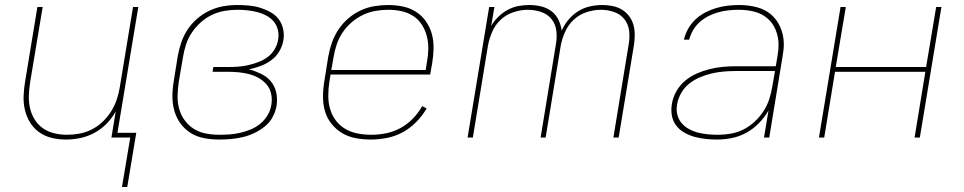

<svg xmlns="http://www.w3.org/2000/svg" viewBox="-20 -548 3840 765"><path d="M487 197H466L499 0H424L441 -104Q427 -78 405 -55.5Q383 -33 356 -18.5Q329 -4 300 2Q271 8 243 8Q214 8 186.5 1.5Q159 -5 137 -20.5Q115 -36 100.5 -59Q86 -82 79.5 -109Q73 -136 74 -165Q75 -194 80 -223L129 -520H150L100 -220Q96 -194 95 -168Q94 -142 99.5 -117.5Q105 -93 118 -72Q131 -51 151 -37Q171 -23 196 -17Q221 -11 247 -11Q271 -11 296 -15.5Q321 -20 345 -32Q369 -44 388.5 -62.5Q408 -81 422 -103Q436 -125 444.5 -149.5Q453 -174 457 -199L510 -520H531L448 -19H523Z M853 8Q823 8 793.5 2.5Q764 -3 740 -18Q716 -33 699.5 -55.5Q683 -78 675 -105.5Q667 -133 667 -163Q667 -193 672 -223L688 -323Q693 -351 702 -378Q711 -405 727 -429.5Q743 -454 765.5 -473.5Q788 -493 814.5 -505.5Q841 -518 869 -523Q897 -528 925 -528Q948 -528 971 -526Q994 -524 1015.5 -517.5Q1037 -511 1057 -500Q1077 -489 1090 -472Q1103 -455 1108 -432.5Q1113 -410 1109 -387Q1105 -364 1092.5 -343Q1080 -322 1060 -307.5Q1040 -293 1017 -284.5Q994 -276 972 -272Q997 -265 1020 -254Q1043 -243 1059 -224Q1075 -205 1080.5 -179.5Q1086 -154 1082 -127Q1078 -104 1066.5 -82Q1055 -60 1035 -44Q1015 -28 992.5 -17.5Q970 -7 946.5 -1.5Q923 4 899.5 6Q876 8 853 8ZM854 -11Q875 -11 895.5 -12.5Q916 -14 937.5 -19Q959 -24 979.5 -32.5Q1000 -41 1017.5 -55.5Q1035 -70 1046.5 -89.5Q1058 -109 1061 -130Q1065 -152 1060.5 -173.5Q1056 -195 1043 -210.5Q1030 -226 1012 -236.5Q994 -247 973 -252.5Q952 -258 930.5 -260Q909 -262 887 -262H827L830 -281H890Q910 -281 930 -282.5Q950 -284 969.5 -288.5Q989 -293 1009 -300.5Q1029 -308 1046 -320.5Q1063 -333 1074 -351.5Q1085 -370 1088 -389Q1092 -410 1087 -429.5Q1082 -449 1070 -463Q1058 -477 1041 -486Q1024 -495 1004.5 -500Q985 -505 965 -507Q945 -509 925 -509Q900 -509 874 -504.5Q848 -500 824 -488.5Q800 -477 779.5 -458.5Q759 -440 744 -417.5Q729 -395 721 -370Q713 -345 709 -320L692 -220Q688 -193 687.5 -166Q687 -139 694 -114Q701 -89 716 -68.5Q731 -48 752.5 -34.5Q774 -21 800.5 -16Q827 -11 854 -11Z M1457 8Q1427 8 1397.5 2.5Q1368 -3 1343.5 -17.5Q1319 -32 1301 -54.5Q1283 -77 1275 -104.5Q1267 -132 1267 -162.5Q1267 -193 1272 -223L1288 -323Q1293 -351 1302.5 -378Q1312 -405 1328 -429.5Q1344 -454 1367 -474Q1390 -494 1417 -506.5Q1444 -519 1472 -523.5Q1500 -528 1527 -528Q1557 -528 1585.5 -522Q1614 -516 1637.5 -501Q1661 -486 1677 -463Q1693 -440 1700.5 -413Q1708 -386 1707.5 -356Q1707 -326 1702 -297L1694 -251H1297L1292 -220Q1288 -193 1288 -165.5Q1288 -138 1295.5 -113Q1303 -88 1318.5 -67.5Q1334 -47 1356.5 -34Q1379 -21 1405.5 -16Q1432 -11 1460 -11Q1489 -11 1518.5 -17Q1548 -23 1575 -37.5Q1602 -52 1624.5 -75Q1647 -98 1662 -125L1680 -116Q1663 -87 1638.5 -62Q1614 -37 1584.5 -21Q1555 -5 1522 1.5Q1489 8 1457 8ZM1676 -269 1681 -300Q1686 -326 1686.5 -353Q1687 -380 1680.5 -404.5Q1674 -429 1660.5 -450Q1647 -471 1626 -484.5Q1605 -498 1579.5 -503.5Q1554 -509 1527 -509Q1502 -509 1476 -504.5Q1450 -500 1426 -488.5Q1402 -477 1381 -459Q1360 -441 1345 -418.5Q1330 -396 1321.5 -370.5Q1313 -345 1309 -320L1300 -269Z M1843 0 1929 -520H1950L1937 -445Q1949 -465 1966 -481.5Q1983 -498 2003.5 -509Q2024 -520 2045.5 -524Q2067 -528 2089 -528Q2113 -528 2136 -522.5Q2159 -517 2177 -503.5Q2195 -490 2205 -469.5Q2215 -449 2218 -426Q2228 -449 2245 -469.5Q2262 -490 2284 -503.5Q2306 -517 2330.5 -522.5Q2355 -528 2379 -528H2380Q2400 -528 2420.5 -524Q2441 -520 2457.5 -510Q2474 -500 2486 -484.5Q2498 -469 2503.5 -450Q2509 -431 2509 -410.5Q2509 -390 2506 -369L2445 0H2424L2485 -372Q2490 -400 2486.5 -426.5Q2483 -453 2467 -472.5Q2451 -492 2426 -500.5Q2401 -509 2374 -509Q2346 -509 2317 -499.5Q2288 -490 2266 -469.5Q2244 -449 2231.5 -421Q2219 -393 2214 -365L2154 0H2134L2195 -372Q2200 -400 2196.5 -426.5Q2193 -453 2177 -472.5Q2161 -492 2135.5 -500.5Q2110 -509 2083 -509Q2055 -509 2026 -499.5Q1997 -490 1975 -469.5Q1953 -449 1941 -421Q1929 -393 1924 -365L1864 0Z M2837 8Q2814 8 2791 5.5Q2768 3 2746.5 -3Q2725 -9 2706 -20Q2687 -31 2674 -48Q2661 -65 2657 -87.5Q2653 -110 2657 -134Q2661 -159 2674.5 -183.5Q2688 -208 2709.5 -226Q2731 -244 2756 -255Q2781 -266 2807 -272.5Q2833 -279 2859 -281.5Q2885 -284 2911 -284H3071L3078 -326Q3080 -337 3081 -348Q3082 -359 3082 -369V-370Q3082 -401 3070.5 -429Q3059 -457 3037 -475.5Q3015 -494 2985.5 -501.5Q2956 -509 2924 -509Q2904 -509 2884 -507Q2864 -505 2843.5 -499.5Q2823 -494 2804 -484.5Q2785 -475 2769 -461Q2753 -447 2742 -428.5Q2731 -410 2726 -390H2705Q2710 -412 2722 -433.5Q2734 -455 2752 -471.5Q2770 -488 2791.5 -499Q2813 -510 2835.5 -516.5Q2858 -523 2880.5 -525.5Q2903 -528 2926 -528Q2961 -528 2994.5 -519.5Q3028 -511 3052.5 -490Q3077 -469 3090 -437.5Q3103 -406 3103 -372Q3103 -359 3101.5 -347Q3100 -335 3098 -323L3045 0H3024L3042 -108Q3027 -81 3004 -57.5Q2981 -34 2953.5 -19Q2926 -4 2896 2Q2866 8 2837 8ZM2841 -11Q2866 -11 2892 -15.5Q2918 -20 2942 -32Q2966 -44 2986.5 -63Q3007 -82 3022 -105Q3037 -128 3045 -153Q3053 -178 3057 -203L3068 -265H2911Q2888 -265 2864 -263Q2840 -261 2816.5 -255.5Q2793 -250 2770 -240.5Q2747 -231 2727 -215.5Q2707 -200 2694.5 -178Q2682 -156 2678 -133Q2674 -112 2678.5 -92.5Q2683 -73 2695 -58.5Q2707 -44 2724 -34.5Q2741 -25 2760 -20Q2779 -15 2799.5 -13Q2820 -11 2841 -11Z M3243 0 3329 -520H3350L3310 -281H3670L3710 -520H3731L3645 0H3624L3667 -262H3307L3264 0Z"/></svg>

Font: Iosevka Aile Thin
Style: Italic
Weight: 100
Italic angle: -9°
Designer: Belleve Invis
Foundry: Belleve Invis
Version: Version 31.1.0; ttfautohint (v1.8.4)